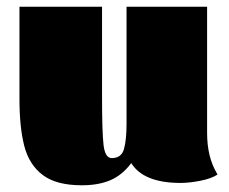

<svg xmlns="http://www.w3.org/2000/svg" viewBox="-20 -530 682 572"><path d="M597 -134Q597 -99 604 -69Q611 -39 628 -10Q610 2 577 8.5Q544 15 518 15Q408 15 371 -44Q344 -8 308.5 7Q273 22 224 22Q148 22 107.5 -8.5Q67 -39 52.5 -94.5Q38 -150 38 -236V-510H284V-241Q284 -137 288.5 -98Q293 -59 313 -59Q342 -59 349.5 -86.5Q357 -114 357 -162V-510H597Z"/></svg>

Font: Sansita Black
Style: Regular
Weight: 900
Designer: Pablo Cosgaya
Foundry: Omnibus-Type
Version: Version 1.006; ttfautohint (v1.5)